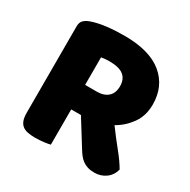

<svg xmlns="http://www.w3.org/2000/svg" viewBox="-144 -760 898 906"><g transform="rotate(30 304.5 -307.5)"><path d="M239 -196V-4Q228 -1 204.5 2Q181 5 158 5Q135 5 117.5 1.5Q100 -2 88.5 -11Q77 -20 71 -36Q65 -52 65 -78V-549Q65 -570 76.5 -581.5Q88 -593 108 -600Q142 -612 187 -617.5Q232 -623 283 -623Q421 -623 491 -565Q561 -507 561 -408Q561 -346 529 -302Q497 -258 453 -234Q489 -185 524 -142Q559 -99 579 -64Q569 -29 542.5 -10.5Q516 8 483 8Q461 8 445 3Q429 -2 417 -11Q405 -20 395 -33Q385 -46 376 -61L292 -196ZM302 -329Q340 -329 362 -348.5Q384 -368 384 -406Q384 -444 359.5 -463.5Q335 -483 282 -483Q267 -483 258 -482Q249 -481 238 -479V-329Z"/></g></svg>

Font: Baloo Bhaina
Style: Regular
Weight: 400
Designer: Manish Minz, Shuchita Grover and Ek Type
Foundry: Ek Type
Version: Version 1.443;PS 1.000;hotconv 16.6.51;makeotf.lib2.5.65220;